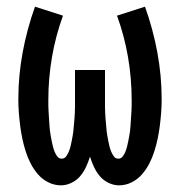

<svg xmlns="http://www.w3.org/2000/svg" viewBox="-20 -548 540 576"><path d="M163 8Q143 8 125 -1Q107 -10 94 -25Q81 -40 72 -57.5Q63 -75 57 -94Q51 -113 47 -132Q43 -151 40.5 -171Q38 -191 36.5 -210.5Q35 -230 35 -250Q35 -321 48 -391Q61 -461 85 -528L169 -501Q147 -441 136 -377Q125 -313 125 -248Q125 -240 125 -232.5Q125 -225 125.5 -217Q126 -209 126.5 -201Q127 -193 127.5 -185.5Q128 -178 128.5 -170Q129 -162 130 -154Q131 -146 132.5 -138.5Q134 -131 135.5 -123Q137 -115 139 -107.5Q141 -100 144 -92.5Q147 -85 152 -78.5Q157 -72 165 -72Q174 -72 179 -79.5Q184 -87 187 -94.5Q190 -102 192 -110.5Q194 -119 195.5 -127Q197 -135 198.5 -143.5Q200 -152 200.5 -160Q201 -168 202 -176.5Q203 -185 203.5 -193.5Q204 -202 204.5 -210Q205 -218 205 -226.5Q205 -235 205 -243.5Q205 -252 205 -260V-338H295V-260Q295 -252 295 -243.5Q295 -235 295 -226.5Q295 -218 295.5 -210Q296 -202 296.5 -193.5Q297 -185 298 -176.5Q299 -168 299.5 -160Q300 -152 301.5 -143.5Q303 -135 304.5 -127Q306 -119 308 -110.5Q310 -102 313 -94.5Q316 -87 321 -79.5Q326 -72 335 -72Q343 -72 348 -78.5Q353 -85 356 -92.5Q359 -100 361 -107.5Q363 -115 364.5 -123Q366 -131 367.5 -138.5Q369 -146 370 -154Q371 -162 371.5 -170Q372 -178 372.5 -185.5Q373 -193 373.5 -201Q374 -209 374.5 -217Q375 -225 375 -232.5Q375 -240 375 -248Q375 -313 364 -377Q353 -441 331 -501L415 -528Q439 -461 452 -391Q465 -321 465 -250Q465 -230 463.5 -210.5Q462 -191 459.5 -171Q457 -151 453 -132Q449 -113 443 -94Q437 -75 428 -57.5Q419 -40 406 -25Q393 -10 375 -1Q357 8 337 8Q321 8 305.5 0.5Q290 -7 279.5 -19.5Q269 -32 262 -47Q255 -62 250 -78Q245 -62 238 -47Q231 -32 220.5 -19.5Q210 -7 194.5 0.5Q179 8 163 8Z"/></svg>

Font: Iosevka Term Medium
Style: Regular
Weight: 500
Monospace: yes
Designer: Belleve Invis
Foundry: Belleve Invis
Version: Version 26.3.1